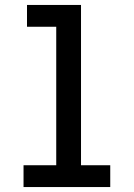

<svg xmlns="http://www.w3.org/2000/svg" viewBox="-20 -755 540 775"><path d="M75 0V-88H207V-647H89V-735H307V-88H425V0Z"/></svg>

Font: Iosevka Curly Slab Semibold
Style: Regular
Weight: 600
Monospace: yes
Designer: Belleve Invis
Foundry: Belleve Invis
Version: Version 22.1.2; ttfautohint (v1.8.4)